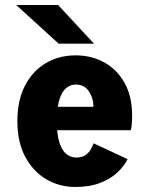

<svg xmlns="http://www.w3.org/2000/svg" viewBox="-20 -732 590 763"><path d="M278.5 11Q216.5 11 164.2 -19.5Q112 -50 80.5 -108.5Q49 -167 49 -250.5Q49 -333 79.2 -391.5Q109.5 -450 162 -481Q214.5 -512 280 -512Q344 -512 394.8 -483.8Q445.5 -455.5 475.2 -402.2Q505 -349 505 -273Q505 -252 503.5 -237.5Q502 -223 500 -214.5H207Q217.5 -106 284.5 -106Q306 -106 319.8 -115.8Q333.5 -125.5 341 -139Q348.5 -152.5 352 -162.5L487 -99.5Q474 -72.5 447 -47Q420 -21.5 378.2 -5.2Q336.5 11 278.5 11ZM282 -396Q254.5 -396 235.8 -374.5Q217 -353 209.5 -307.5H351V-312Q351 -342 333.2 -369Q315.5 -396 282 -396ZM213 -558.5 44.5 -712H211L353.5 -558.5Z"/></svg>

Font: Trispace SemiCondensed
Style: Bold
Weight: 700
Width: 4
Designer: Tyler Finck
Foundry: Etcetera Type Company
Version: Version 1.210; ttfautohint (v1.8.3)